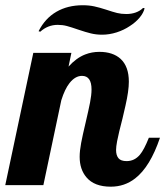

<svg xmlns="http://www.w3.org/2000/svg" viewBox="-58 -700 625 726"><path d="M239.7 -587.4Q211.4 -597.2 195.1 -601.6Q178.7 -606 160.2 -606Q123 -606 94.2 -580.1L87.9 -582Q112.3 -630.4 155 -655.3Q197.8 -680.2 254.9 -680.2Q278.8 -680.2 298.8 -675.8Q318.8 -671.4 342.8 -663.6Q369.1 -654.8 384.8 -650.9Q400.4 -647 419.9 -647Q439 -647 455.3 -652.8Q471.7 -658.7 482.9 -669.9L488.8 -668.9Q484.9 -651.4 470 -633.5Q455.1 -615.7 433.1 -601.6Q410.6 -586.4 383.1 -577.6Q355.5 -568.8 328.1 -568.8Q305.7 -568.8 285.6 -573.7Q265.6 -578.6 239.7 -587.4ZM269 -29.3Q243.2 -59.6 243.2 -106.9Q243.2 -129.4 248.8 -159.2Q254.4 -189 265.6 -235.8Q276.9 -283.7 282.5 -312.3Q288.1 -340.8 288.1 -361.8Q288.1 -413.1 252 -413.1Q226.6 -413.1 205.1 -386.2Q187 -363.3 173.8 -320.8L106 0H-38.1L67.9 -500H211.9L201.2 -448.2Q230.5 -481 264.2 -494.1Q289.1 -503.9 317.9 -503.9Q368.7 -503.9 397.9 -477.5Q429.2 -448.7 429.2 -391.1Q429.2 -356.4 416.5 -300.8Q413.1 -284.7 405.3 -252.4Q391.1 -198.2 384.8 -166Q380.9 -145.5 380.9 -132.8Q380.9 -112.8 389.9 -101.8Q398.9 -90.8 420.9 -90.8Q450.7 -90.8 471.2 -115.2Q486.8 -133.8 504.9 -179.2H546.9Q509.8 -69.3 453.1 -25.4Q413.1 5.9 360.8 5.9Q298.8 5.9 269 -29.3Z"/></svg>

Font: Pattaya
Style: Regular
Weight: 400
Designer: Pablo Impallari / Thai characters Designed by Thanarat Vachiruckul and Suppakit Chalermlarp
Foundry: Pablo Impallari
Version: Version 2.000